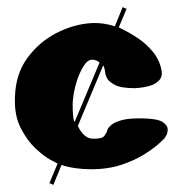

<svg xmlns="http://www.w3.org/2000/svg" viewBox="-20 -476 513 540"><path d="M142 -16Q142 -16 123 -26Q104 -36 80 -58.5Q56 -81 38 -116.5Q20 -152 22 -203Q24 -268 57 -313Q90 -358 138.5 -383Q187 -408 237 -411Q269 -413 303 -402L325 -456L336 -451L314 -399Q314 -399 330 -391Q346 -383 368 -368.5Q390 -354 409 -331.5Q428 -309 434 -280Q438 -261 427.5 -250Q417 -239 401 -234.5Q385 -230 372.5 -229Q360 -228 359 -228Q320 -228 302.5 -237.5Q285 -247 280.5 -257Q276 -267 276 -270Q276 -271 275 -277.5Q274 -284 272 -289Q270 -294 269 -289L199 -122Q206 -106 217 -96Q228 -86 241 -86Q268 -85 274 -94.5Q280 -104 280 -104Q280 -104 282 -110.5Q284 -117 293.5 -125Q303 -133 324 -138.5Q345 -144 384 -143Q423 -142 437 -133Q451 -124 451.5 -113Q452 -102 447 -94Q442 -86 442 -86Q442 -86 428 -73Q414 -60 387.5 -43Q361 -26 323 -13Q285 0 236 0Q190 0 153 -12L130 44L119 39ZM192 -138 260 -300Q251 -308 240 -308Q227 -309 215 -290Q203 -271 195 -244.5Q187 -218 185 -194Q184 -185 184.5 -168Q185 -151 187 -140Q189 -129 192 -138Z"/></svg>

Font: Nerko One
Style: Regular
Weight: 400
Designer: Nermin Kahrimanovic
Foundry: Nermin Kahrimanovic
Version: Version 1.101